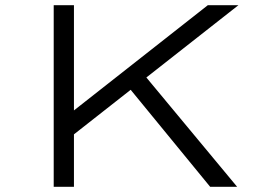

<svg xmlns="http://www.w3.org/2000/svg" viewBox="-20 -720 1078 740"><path d="M238 -181 239 -274 781 -700H899ZM187 0V-700H265V0ZM790 0 468 -393 517 -454 894 0Z"/></svg>

Font: Lexend Zetta Light
Style: Regular
Weight: 300
Designer: Bonnie Shaver-Troup, Thomas Jockin
Foundry: Lexend
Version: Version 1.007